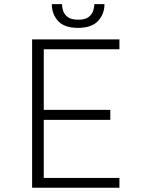

<svg xmlns="http://www.w3.org/2000/svg" viewBox="-20 -886 690 906"><path d="M131.5 0V-700H543.5V-653.5H186.5V-367.5H500.5V-320.5H186.5V-46.5H543.5V0ZM348 -754.5Q283 -754.5 253.8 -787.2Q224.5 -820 224.5 -866.5H272.5Q272.5 -851 278.2 -834Q284 -817 300.5 -805Q317 -793 349 -793Q381 -793 397.2 -805Q413.5 -817 419.2 -834Q425 -851 425 -866.5H473Q473 -820 442.8 -787.2Q412.5 -754.5 348 -754.5Z"/></svg>

Font: Trispace ExtraLight
Style: Regular
Weight: 200
Designer: Tyler Finck
Foundry: Etcetera Type Company
Version: Version 1.210; ttfautohint (v1.8.3)